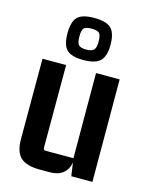

<svg xmlns="http://www.w3.org/2000/svg" viewBox="-113 -806 692 887"><g transform="rotate(15 233.5 -363.0)"><path d="M331 -633Q331 -579 308 -556Q285 -533 227 -533Q169 -533 147 -556Q125 -579 125 -633Q125 -689 147 -711.5Q169 -734 227 -734Q286 -734 308.5 -711Q331 -688 331 -633ZM182 -633Q182 -605 191 -594Q200 -583 227 -583Q255 -583 264.5 -594Q274 -605 274 -633Q274 -663 265 -673Q256 -683 227 -683Q199 -683 190.5 -673Q182 -663 182 -633ZM211 8H165Q101 8 72.5 -18Q44 -44 44 -106V-490H157V-95Q157 -83 169 -83H301L300 -490H413L414 0H313L304 -63Q290 8 211 8Z"/></g></svg>

Font: Gemunu Libre
Style: Bold
Weight: 700
Designer: Puspanada Ekanayake, Sola Matas, Pathum Egodawatta, Kosala Senevirathne
Foundry: mooniak
Version: Version 1.100